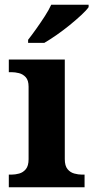

<svg xmlns="http://www.w3.org/2000/svg" viewBox="-20 -786 392 806"><path d="M17 0V-53H29Q44 -53 60.5 -57.5Q77 -62 88.5 -75.9Q100 -89.8 100 -117.7V-422Q100 -448.9 88 -462Q76 -475 59.5 -479Q43 -483 29 -483H17V-536H252V-118Q252 -90 263.5 -76Q275 -62 292 -57.5Q309 -53 323 -53H335V0ZM98 -619Q113 -638 131.5 -664Q150 -690 167.5 -717Q185 -744 195 -766H352V-756Q343 -743 321.5 -723Q300 -703 273 -681Q246 -659 218 -639.5Q190 -620 166 -606H98Z"/></svg>

Font: Noto Serif Vithkuqi
Style: Regular
Weight: 400
Version: Version 1.005